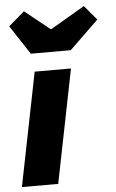

<svg xmlns="http://www.w3.org/2000/svg" viewBox="-54 -806 511 843"><g transform="rotate(-5 201.0 -384.0)"><path d="M8 0 108 -500H268L168 0ZM98 -580 14 -708 84 -768 194 -680H198L348 -768L402 -704L274 -580Z"/></g></svg>

Font: mr_Source Sans Pro
Style: Italic
Weight: 900
Italic angle: -11°
Designer: Paul D. Hunt
Foundry: Adobe Systems Incorporated
Version: Version 1.076;July 10, 2024;FontCreator 11.5.0.2430 64-bit